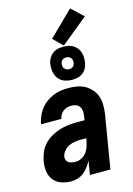

<svg xmlns="http://www.w3.org/2000/svg" viewBox="-144 -1051 787 1132"><g transform="rotate(-15 250.0 -485.5)"><path d="M147 8Q116 8 87.5 -1.5Q59 -11 40.5 -33Q22 -55 17.5 -85.5Q13 -116 18 -147Q23 -174 33.5 -200Q44 -226 63.5 -247Q83 -268 108 -282.5Q133 -297 159.5 -305.5Q186 -314 213 -317Q240 -320 266 -320H314L317 -343Q320 -358 319 -373Q318 -388 310.5 -400Q303 -412 289.5 -417.5Q276 -423 261 -423Q248 -423 235 -419.5Q222 -416 211 -408Q200 -400 193 -388Q186 -376 184 -363H60V-364Q64 -387 73.5 -409.5Q83 -432 98 -452Q113 -472 133.5 -487Q154 -502 176.5 -511.5Q199 -521 222.5 -524.5Q246 -528 269 -528Q296 -528 322.5 -523.5Q349 -519 371 -506.5Q393 -494 410 -474.5Q427 -455 435 -431Q443 -407 443.5 -380Q444 -353 440 -325L386 0H261L275 -85Q266 -67 253 -49.5Q240 -32 223.5 -18.5Q207 -5 186.5 1.5Q166 8 147 8ZM202 -97Q220 -97 238 -106.5Q256 -116 267.5 -132Q279 -148 285 -166.5Q291 -185 294 -203L296 -215H266Q247 -215 228 -212.5Q209 -210 191.5 -202Q174 -194 160 -178Q146 -162 143 -144Q141 -132 145 -122Q149 -112 158 -106.5Q167 -101 178.5 -99Q190 -97 202 -97ZM305 -569Q280 -569 258 -577.5Q236 -586 222.5 -604Q209 -622 205 -646Q201 -670 205 -695Q207 -711 216.5 -727Q226 -743 240 -753.5Q254 -764 270.5 -767.5Q287 -771 304 -771Q320 -771 336 -768Q352 -765 365 -756.5Q378 -748 387.5 -736Q397 -724 401.5 -709Q406 -694 406.5 -678Q407 -662 404 -645Q402 -629 393 -613Q384 -597 369.5 -586.5Q355 -576 338.5 -572.5Q322 -569 305 -569ZM305 -634Q311 -634 316.5 -635.5Q322 -637 327 -641Q332 -645 335 -650.5Q338 -656 339 -661Q341 -670 339.5 -678.5Q338 -687 333 -693Q328 -699 321 -702.5Q314 -706 305 -706Q299 -706 293 -704.5Q287 -703 282 -699Q277 -695 274 -689.5Q271 -684 270 -679Q269 -670 270 -661.5Q271 -653 276 -647Q281 -641 288.5 -637.5Q296 -634 305 -634ZM310 -777 253 -833 402 -979 474 -911Z"/></g></svg>

Font: Iosevka Term Curly XBd Obl
Style: Regular
Weight: 800
Italic angle: -9°
Designer: Belleve Invis
Foundry: Belleve Invis
Version: Version 32.3.0